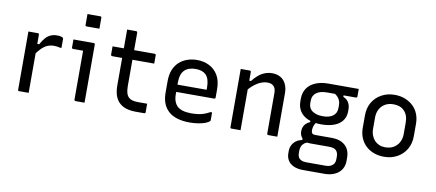

<svg xmlns="http://www.w3.org/2000/svg" viewBox="-84 -1108 3838 1692"><g transform="rotate(10 1835.0 -262.0)"><path d="M173 -438H206Q226 -475 247 -498Q268 -521 293 -531.5Q318 -542 348 -542Q366 -542 378 -539.5Q390 -537 397 -533Q402 -531 403.5 -527.5Q405 -524 405 -518Q405 -509 405 -499Q405 -489 405 -479.5Q405 -470 405 -460Q405 -450 405 -440H390Q379 -443 367 -445Q355 -447 338 -447Q306 -447 279 -435.5Q252 -424 226.5 -398.5Q201 -373 173 -331ZM189 0Q175 0 161 0Q147 0 133 0Q119 0 104 0Q101 0 99 -0.5Q97 -1 95.5 -2.5Q94 -4 93.5 -6Q93 -8 93 -11Q93 -32 93 -68Q93 -104 93 -149.5Q93 -195 93 -244.5Q93 -294 93 -342.5Q93 -391 93 -433Q93 -465 93 -490.5Q93 -516 93 -532Q109 -532 123.5 -532Q138 -532 151.5 -532Q165 -532 178 -532Q182 -532 184 -530.5Q186 -529 187.5 -527Q189 -525 189 -521Q189 -495 189 -451Q189 -407 189 -351Q189 -295 189 -233.5Q189 -172 189 -112Q189 -52 189 0Z M597 -11Q597 -48 597 -92Q597 -136 597 -183Q597 -230 597 -277Q597 -324 597 -367.5Q597 -411 597 -449H583Q575 -449 565.5 -449Q556 -449 546 -449Q536 -449 526.5 -449Q517 -449 507 -449Q503 -449 499.5 -452Q496 -455 496 -460Q496 -477 496 -495.5Q496 -514 496 -532Q513 -532 531.5 -532Q550 -532 570 -532Q590 -532 609 -532Q628 -532 645.5 -532Q663 -532 678 -532Q681 -532 683.5 -530.5Q686 -529 687.5 -526.5Q689 -524 689 -521Q689 -470 689 -415.5Q689 -361 689 -306Q689 -251 689 -197Q689 -143 689 -92Q689 -77 689 -61.5Q689 -46 689 -31Q689 -16 689 0Q667 0 648.5 0Q630 0 608 0Q604 0 600.5 -3.5Q597 -7 597 -11ZM579 -774Q593 -774 607.5 -774Q622 -774 636.5 -774Q651 -774 665.5 -774Q680 -774 694 -774Q699 -774 702 -771Q705 -768 705 -763V-665Q691 -665 676.5 -665Q662 -665 647.5 -665Q633 -665 618.5 -665Q604 -665 590 -665Q585 -665 582 -668Q579 -671 579 -676Z M846 -532H1223Q1228 -532 1231 -529Q1234 -526 1234 -521Q1234 -508 1234 -496Q1234 -484 1234 -472Q1234 -460 1234 -446H857Q855 -446 853 -447Q851 -448 849.5 -449.5Q848 -451 847 -453Q846 -455 846 -457Q846 -471 846 -483Q846 -495 846 -507Q846 -519 846 -532ZM1234 -87Q1234 -68 1234 -49Q1234 -30 1234 -11Q1234 -6 1231.5 -3Q1229 0 1223 0Q1214 0 1204.5 0Q1195 0 1185.5 0Q1176 0 1166.5 0Q1157 0 1148 0Q1099 0 1062 -11.5Q1025 -23 999 -47.5Q973 -72 960 -110Q947 -148 947 -202Q947 -251 947 -300Q947 -349 947 -398Q947 -447 947 -496.5Q947 -546 947 -595Q947 -622 947 -648Q947 -674 947 -700Q968 -700 988 -700Q1008 -700 1028 -700Q1031 -700 1033.5 -698.5Q1036 -697 1037.5 -694.5Q1039 -692 1039 -689Q1039 -629 1039 -569.5Q1039 -510 1039 -450Q1039 -390 1039 -330Q1039 -270 1039 -210Q1039 -174 1046 -150Q1053 -126 1068 -111Q1082 -98 1102.5 -92.5Q1123 -87 1152 -87Q1164 -87 1175.5 -87Q1187 -87 1198 -87Q1209 -87 1221 -87Z M1603 -543Q1662 -543 1711 -518.5Q1760 -494 1789.5 -444.5Q1819 -395 1819 -318V-245Q1819 -242 1817.5 -239.5Q1816 -237 1814 -235.5Q1812 -234 1808 -234H1549Q1532 -234 1515 -234Q1498 -234 1482 -234H1452L1439 -299H1729Q1729 -304 1729 -309Q1729 -314 1729 -319Q1729 -358 1720.5 -386.5Q1712 -415 1694 -433Q1678 -448 1655 -455.5Q1632 -463 1603 -463Q1538 -463 1503 -428.5Q1468 -394 1468 -316V-211Q1468 -189 1472 -170.5Q1476 -152 1483.5 -137Q1491 -122 1502 -110Q1522 -90 1554.5 -80.5Q1587 -71 1630 -71Q1666 -71 1694 -75Q1722 -79 1746.5 -88Q1771 -97 1796 -111H1811Q1811 -93 1811 -75Q1811 -57 1811 -40Q1811 -38 1810 -36Q1809 -34 1807 -32Q1795 -20 1768 -10Q1741 0 1705 5.5Q1669 11 1629 11Q1568 11 1520 -3.5Q1472 -18 1440.5 -46.5Q1409 -75 1393 -116Q1377 -157 1377 -211V-315Q1377 -373 1394.5 -416Q1412 -459 1443 -487Q1474 -515 1515 -529Q1556 -543 1603 -543Z M2414 0Q2392 0 2373.5 0Q2355 0 2333 0Q2330 0 2327.5 -1.5Q2325 -3 2323.5 -5Q2322 -7 2322 -11Q2322 -72 2322 -132.5Q2322 -193 2322 -253.5Q2322 -314 2322 -375Q2322 -416 2302.5 -435.5Q2283 -455 2247 -455Q2226 -455 2204 -448.5Q2182 -442 2160 -429Q2138 -416 2115.5 -396Q2093 -376 2070 -348V-443H2100Q2123 -473 2149.5 -495.5Q2176 -518 2207 -530.5Q2238 -543 2273 -543Q2307 -543 2333.5 -532Q2360 -521 2377.5 -501Q2395 -481 2404.5 -453.5Q2414 -426 2414 -393Q2414 -345 2414 -297Q2414 -249 2414 -200.5Q2414 -152 2414 -103Q2414 -77 2414 -51.5Q2414 -26 2414 0ZM2085 0Q2071 0 2058 0Q2045 0 2032 0Q2019 0 2004 0Q2001 0 1999 -0.5Q1997 -1 1995.5 -2.5Q1994 -4 1993.5 -6Q1993 -8 1993 -11Q1993 -64 1993 -117Q1993 -170 1993 -222Q1993 -274 1993 -327Q1993 -380 1993 -433Q1993 -465 1993 -490.5Q1993 -516 1993 -532Q2009 -532 2022.5 -532Q2036 -532 2048.5 -532Q2061 -532 2074 -532Q2078 -532 2080 -530.5Q2082 -529 2083.5 -527Q2085 -525 2085 -521Q2085 -435 2085 -348Q2085 -261 2085 -174Q2085 -87 2085 0Z M2613 -85Q2613 -106 2620 -123.5Q2627 -141 2641.5 -154.5Q2656 -168 2677 -177V-202L2730 -182Q2718 -167 2711.5 -148Q2705 -129 2705 -108Q2705 -89 2714 -81Q2723 -73 2740 -73H2888Q2943 -73 2979.5 -54Q3016 -35 3034 -2Q3052 31 3052 75V104Q3052 135 3041 162Q3030 189 3007.5 208.5Q2985 228 2953 239Q2921 250 2880 250H2691Q2639 250 2604.5 234.5Q2570 219 2552.5 191Q2535 163 2535 126V109Q2535 78 2547 54Q2559 30 2582 13Q2605 -4 2636 -9V-41L2701 2Q2673 6 2656.5 19Q2640 32 2633 50Q2626 68 2626 88V112Q2626 131 2634 146Q2642 161 2660 169.5Q2678 178 2707 178H2880Q2902 178 2917.5 171.5Q2933 165 2943 155Q2953 145 2957 132Q2961 119 2961 103V80Q2961 47 2943 27.5Q2925 8 2880 8H2708Q2682 8 2660.5 -3.5Q2639 -15 2626 -36Q2613 -57 2613 -85ZM2842 -465 2926 -469V-447Q2960 -433 2975 -406.5Q2990 -380 2990 -347V-326Q2990 -280 2965 -245.5Q2940 -211 2892 -192.5Q2844 -174 2776 -174Q2708 -174 2659.5 -194Q2611 -214 2585.5 -252Q2560 -290 2560 -341V-365Q2560 -419 2585.5 -457.5Q2611 -496 2659.5 -517.5Q2708 -539 2776 -539Q2844 -539 2912.5 -539Q2981 -539 3048 -539Q3048 -522 3048 -505Q3048 -488 3048 -471Q3048 -467 3045 -463.5Q3042 -460 3037 -460Q2994 -460 2951.5 -460Q2909 -460 2866 -460Q2823 -460 2776 -460Q2717 -460 2683 -435Q2649 -410 2649 -363V-341Q2649 -322 2655 -307Q2661 -292 2673 -280Q2689 -265 2715 -256Q2741 -247 2776 -247Q2836 -247 2868.5 -272Q2901 -297 2901 -343V-367Q2901 -387 2895.5 -403.5Q2890 -420 2877.5 -435.5Q2865 -451 2842 -465Z M3370 -543Q3421 -543 3463 -526.5Q3505 -510 3535.5 -481Q3566 -452 3582 -412Q3598 -372 3598 -324V-213Q3598 -147 3568.5 -96.5Q3539 -46 3487 -17.5Q3435 11 3370 11Q3319 11 3277 -5Q3235 -21 3204.5 -50.5Q3174 -80 3158 -120Q3142 -160 3142 -208V-319Q3142 -386 3171.5 -436Q3201 -486 3253 -514.5Q3305 -543 3370 -543ZM3375 -459Q3329 -459 3297.5 -440Q3266 -421 3249.5 -389Q3233 -357 3233 -316V-215Q3233 -182 3243.5 -155.5Q3254 -129 3272 -110Q3289 -93 3312.5 -83Q3336 -73 3365 -73Q3411 -73 3442.5 -92.5Q3474 -112 3490.5 -144Q3507 -176 3507 -216V-317Q3507 -352 3497.5 -379Q3488 -406 3469 -424Q3453 -441 3429 -450Q3405 -459 3375 -459Z"/></g></svg>

Font: Recursive
Style: Regular
Weight: 400
Version: Version 1.085